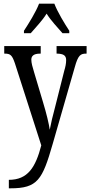

<svg xmlns="http://www.w3.org/2000/svg" viewBox="-20 -786 490 1042"><path d="M110 -619V-606H147C175 -639 209 -673 233 -712C257 -673 291 -639 319 -606H356V-619C331 -657 292 -721 275 -766H192C175 -721 135 -657 110 -619ZM28 190V236H37C184 236 210 190 266 -5L386 -422C404 -487 417 -495 448 -495H450V-536H287V-495H290C323 -494 339 -486 339 -460C339 -441 335 -423 329 -403L279 -205C266 -157 257 -119 250 -82C245 -116 233 -167 213 -233L165 -394C156 -423 150 -445 150 -462C150 -481 161 -495 198 -495H201V-536H3V-495H6C37 -495 46 -486 61 -442L204 3C173 122 131 190 28 190Z"/></svg>

Font: Noto Serif Lao ExtCond
Style: Regular
Weight: 400
Width: 2
Designer: Monotype Design Team
Foundry: Monotype Imaging Inc.
Version: Version 2.004